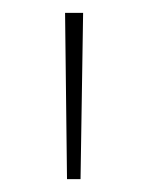

<svg xmlns="http://www.w3.org/2000/svg" viewBox="-20 -820 230 298"><path d="M84 -542H105L109 -800H81Z"/></svg>

Font: Noto Sans Malayalam Condensed Thin
Style: Regular
Weight: 100
Width: 3
Designer: Jelle Bosma - Monotype Design Team
Foundry: Monotype Imaging Inc.
Version: Version 2.104